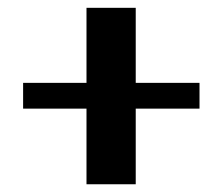

<svg xmlns="http://www.w3.org/2000/svg" viewBox="-20 -582 569 491"><path d="M201.2 -304.2H39.1V-370.1H201.2V-562H327.1V-370.1H490.2V-304.2H327.1V-110.8H201.2Z"/></svg>

Font: Uncial Antiqua
Style: Regular
Weight: 400
Version: Version 1.000